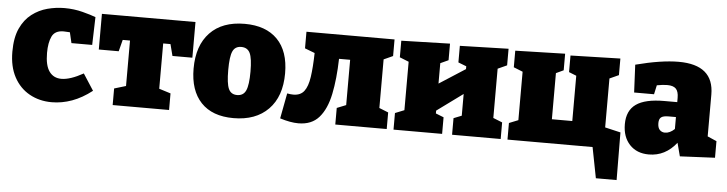

<svg xmlns="http://www.w3.org/2000/svg" viewBox="-46 -762 4367 1153"><g transform="rotate(5 2137.5 -185.0)"><path d="M274 15Q200 15 140.5 -18Q81 -51 47 -114Q13 -177 13 -267Q13 -352 38.5 -407.5Q64 -463 106.5 -495.5Q149 -528 200 -541.5Q251 -555 303 -555Q360 -555 412 -541.5Q464 -528 492 -517L487 -349H362L347 -413Q340 -413 329.5 -414Q319 -415 309 -415Q257 -415 239 -377.5Q221 -340 221 -278Q221 -202 247 -166Q273 -130 320 -130Q373 -130 452 -174L516 -75Q457 -29 396.5 -7Q336 15 274 15Z M641 0V-100L711 -121V-395H667L649 -325H529V-540H1093V-325H973L955 -395H911V-122L981 -100V0Z M1389 -555Q1517 -555 1586.5 -484Q1656 -413 1656 -280Q1656 -140 1580 -62.5Q1504 15 1370 15Q1242 15 1174 -57Q1106 -129 1106 -261Q1106 -400 1180 -477.5Q1254 -555 1389 -555ZM1380 -415Q1343 -415 1328.5 -383Q1314 -351 1314 -270Q1314 -189 1328.5 -157Q1343 -125 1380 -125Q1418 -125 1433 -158.5Q1448 -192 1448 -272Q1448 -352 1433 -383.5Q1418 -415 1380 -415Z M1761 12Q1737 12 1709.5 7Q1682 2 1650 -8L1679 -161Q1690 -159 1699 -158Q1708 -157 1716 -157Q1759 -157 1781 -185.5Q1803 -214 1811.5 -272Q1820 -330 1822 -417L1762 -440V-540H2293V-440L2238 -415V-122L2293 -100V0H1983V-100L2038 -122V-395H1971Q1968 -273 1949 -181.5Q1930 -90 1885.5 -39Q1841 12 1761 12Z M2334 0V-100L2389 -122V-414L2334 -436V-536L2627 -544V-444L2579 -422V-299L2736 -400V-417L2687 -436V-536L2980 -544V-444L2925 -419V-122L2980 -100V0H2687V-100L2735 -119V-250L2579 -136V-119L2627 -100V0Z M3693 -102 3695 185H3570L3534 0H3021V-100L3076 -122V-414L3021 -436V-536L3321 -544V-444L3276 -423V-145H3399V-418L3354 -436V-536L3654 -544V-444L3599 -419V-124Z M4061 10 4040 -70Q3973 15 3874 15Q3801 15 3758 -31Q3715 -77 3715 -154Q3715 -236 3769.5 -274.5Q3824 -313 3939 -313H4017V-339Q4017 -377 4001 -393.5Q3985 -410 3949 -410Q3922 -410 3886 -403L3874 -348H3754L3746 -515Q3900 -555 4005 -555Q4217 -555 4217 -376V-124L4272 -100V0ZM3915 -178Q3915 -150 3927.5 -137Q3940 -124 3959 -124Q3989 -124 4017 -151V-223H3972Q3941 -223 3928 -213Q3915 -203 3915 -178Z"/></g></svg>

Font: Bitter Black
Style: Regular
Weight: 900
Designer: Sol Matas, and Bitter project Authors
Foundry: Sol Matas
Version: Version 2.001